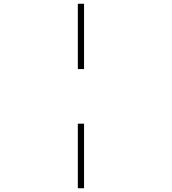

<svg xmlns="http://www.w3.org/2000/svg" viewBox="-20 -820 915 1020"><path d="M393.5 -453V-800H426.5V-453ZM393.5 180V-163H426.5V180Z"/></svg>

Font: Trispace SemiExpanded Thin
Style: Regular
Weight: 100
Width: 6
Designer: Tyler Finck
Foundry: Etcetera Type Company
Version: Version 1.210; ttfautohint (v1.8.3)